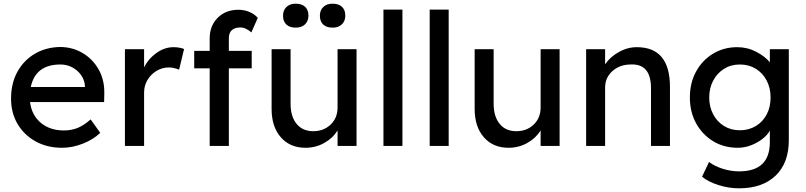

<svg xmlns="http://www.w3.org/2000/svg" viewBox="-20 -792 4373 1042"><path d="M317 10Q236 10 173.5 -24.5Q111 -59 75.5 -119Q40 -179 40 -257Q40 -340 74.5 -402.5Q109 -465 169.5 -500.5Q230 -536 308 -537Q376 -536 430.5 -503Q485 -470 516.5 -413Q548 -356 546 -282L545 -238H143Q152 -167 201.5 -125.5Q251 -84 327 -84Q366 -84 399.5 -97Q433 -110 472 -144L524 -71Q487 -35 430 -12.5Q373 10 317 10ZM308 -442Q173 -442 147 -320H441V-327Q438 -360 419 -386Q400 -412 371 -427Q342 -442 308 -442Z M658 0V-525H762V-426Q785 -473 829 -504.5Q873 -536 922 -536Q939 -536 954.5 -533Q970 -530 979 -526L952 -414Q940 -419 925.5 -422.5Q911 -426 897 -426Q861 -426 830.5 -408Q800 -390 781 -359Q762 -328 762 -290V0Z M1118 0V-421H1034V-516H1118V-584Q1118 -652 1161.5 -695.5Q1205 -739 1274 -739Q1306 -739 1334 -727Q1362 -715 1379 -695L1344 -616Q1331 -628 1315.5 -635.5Q1300 -643 1286 -643Q1222 -643 1222 -584V-516H1346V-421H1222V0Z M1638 10Q1554 10 1504 -47Q1454 -104 1454 -201V-525H1557V-229Q1557 -160 1589.5 -120Q1622 -80 1680 -80Q1737 -80 1774.5 -116Q1812 -152 1812 -209V-525H1915V0H1812V-84Q1786 -42 1739.5 -16Q1693 10 1638 10ZM1785 -642Q1752 -642 1734 -659Q1716 -676 1716 -707Q1716 -736 1734.5 -754Q1753 -772 1785 -772Q1818 -772 1836 -755Q1854 -738 1854 -707Q1854 -678 1835.5 -660Q1817 -642 1785 -642ZM1585 -642Q1552 -642 1534 -659Q1516 -676 1516 -707Q1516 -736 1534.5 -754Q1553 -772 1585 -772Q1618 -772 1636 -755Q1654 -738 1654 -707Q1654 -678 1635.5 -660Q1617 -642 1585 -642Z M2061 0V-740H2164V0Z M2312 0V-740H2415V0Z M2740 10Q2656 10 2606 -47Q2556 -104 2556 -201V-525H2659V-229Q2659 -160 2691.5 -120Q2724 -80 2782 -80Q2839 -80 2876.5 -116Q2914 -152 2914 -209V-525H3017V0H2914V-84Q2888 -42 2841.5 -16Q2795 10 2740 10Z M3161 0V-525H3264V-443Q3290 -482 3337.5 -509Q3385 -536 3436 -536Q3616 -536 3616 -320V0H3513V-313Q3513 -448 3402 -442Q3363 -442 3331.5 -425.5Q3300 -409 3282 -381Q3264 -353 3264 -318V0Z M3991 230Q3935 230 3879.5 212.5Q3824 195 3790 167L3828 87Q3858 110 3902.5 124Q3947 138 3991 138Q4158 138 4158 -20V-83Q4144 -58 4116.5 -37Q4089 -16 4054.5 -3Q4020 10 3984 10Q3909 10 3850.5 -25.5Q3792 -61 3758 -122.5Q3724 -184 3724 -263Q3724 -342 3757.5 -403.5Q3791 -465 3849.5 -500.5Q3908 -536 3981 -536Q4036 -536 4084 -511Q4132 -486 4158 -454V-525H4261V-32Q4261 93 4189 161.5Q4117 230 3991 230ZM3995 -85Q4044 -85 4082 -108Q4120 -131 4141 -171Q4162 -211 4162 -263Q4162 -315 4140.5 -355.5Q4119 -396 4081.5 -419Q4044 -442 3995 -442Q3947 -442 3909.5 -418.5Q3872 -395 3850.5 -354.5Q3829 -314 3829 -263Q3829 -212 3850.5 -171.5Q3872 -131 3909.5 -108Q3947 -85 3995 -85Z"/></svg>

Font: Lexend
Style: Regular
Weight: 400
Designer: Bonnie Shaver-Troup, Thomas Jockin
Foundry: Lexend
Version: Version 1.007; ttfautohint (v1.8.3)